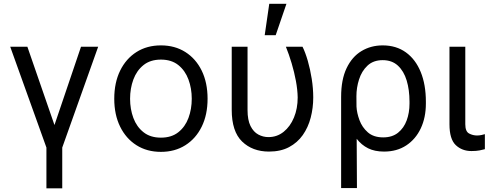

<svg xmlns="http://www.w3.org/2000/svg" viewBox="-20 -793 2593 1017"><path d="M309.7 204.5H225.9V-11.4L34.1 -545.5H125L268.5 -130.7L409.1 -545.5H500L309.7 -11.4Z M832.4 11.4Q758.5 11.4 702.9 -23.8Q647.4 -58.9 616.3 -122.2Q585.2 -185.4 585.2 -269.9Q585.2 -355.1 616.3 -418.7Q647.4 -482.2 702.9 -517.4Q758.5 -552.6 832.4 -552.6Q906.2 -552.6 961.8 -517.4Q1017.4 -482.2 1048.5 -418.7Q1079.5 -355.1 1079.5 -269.9Q1079.5 -185.4 1048.5 -122.2Q1017.4 -58.9 961.8 -23.8Q906.2 11.4 832.4 11.4ZM832.4 -63.9Q888.5 -63.9 924.7 -92.7Q960.9 -121.4 978.3 -168.3Q995.7 -215.2 995.7 -269.9Q995.7 -324.6 978.3 -371.8Q960.9 -419 924.7 -448.2Q888.5 -477.3 832.4 -477.3Q776.3 -477.3 740.1 -448.2Q703.8 -419 686.4 -371.8Q669 -324.6 669 -269.9Q669 -215.2 686.4 -168.3Q703.8 -121.4 740.1 -92.7Q776.3 -63.9 832.4 -63.9Z M1440.3 -606.5H1382.1L1406.2 -772.7H1497.2ZM1404.8 9.9Q1317.5 9.9 1262.4 -43.3Q1207.4 -96.6 1207.4 -211.6V-545.5H1291.2V-210.2Q1291.2 -157 1307 -125.5Q1322.8 -94.1 1348.2 -80.4Q1373.6 -66.8 1402 -66.8Q1447.4 -66.8 1482.4 -94.8Q1517.4 -122.9 1537.1 -170.5Q1556.8 -218 1556.8 -277Q1556.1 -317.5 1547.4 -364.3Q1538.7 -411.2 1524.7 -458.1Q1510.7 -505 1494.3 -545.5H1582.4Q1597.3 -515.6 1610.3 -470.9Q1623.2 -426.1 1631.2 -375.4Q1639.2 -324.6 1639.2 -277Q1639.2 -221.2 1625.7 -169.6Q1612.2 -117.9 1583.8 -77.6Q1555.4 -37.3 1511 -13.7Q1466.6 9.9 1404.8 9.9Z M1870.7 203.1H1786.9V-279.8Q1786.9 -371.4 1815.9 -432Q1844.8 -492.5 1894.7 -522.5Q1944.6 -552.6 2007.1 -552.6Q2078.8 -552.6 2130 -515.6Q2181.1 -478.7 2208.5 -411.6Q2235.8 -344.5 2235.8 -254.3V-244.3Q2235.8 -170.5 2208.8 -113.1Q2181.8 -55.8 2132.1 -22.9Q2082.4 9.9 2014.2 9.9Q1964.8 9.9 1929.7 -7.6Q1894.5 -25.2 1869.3 -57.9ZM2009.9 -65.3Q2057.5 -65.3 2088.4 -90Q2119.3 -114.7 2134.2 -155.4Q2149.1 -196 2149.1 -244.3V-254.3Q2149.1 -316.8 2134.1 -366.7Q2119 -416.5 2087.5 -445.5Q2056.1 -474.4 2007.1 -474.4Q1957.4 -474.4 1926.5 -445.3Q1895.6 -416.2 1881.7 -371.8Q1867.9 -328.5 1867.9 -283.4L1868.3 -228.7Q1870 -194.6 1884.1 -156.6Q1898.1 -118.6 1928.4 -92Q1958.8 -65.3 2009.9 -65.3Z M2477.3 7.1Q2427.2 7.1 2394 -24.5Q2360.8 -56.1 2360.8 -134.9V-545.5H2444.6V-134.9Q2444.6 -96.6 2464.7 -85.9Q2484.7 -75.3 2507.1 -75.3Q2517.8 -75.3 2530.4 -77.8Q2543 -80.3 2548.3 -82.4V-2.8Q2537.6 0.4 2520.2 3.7Q2502.8 7.1 2477.3 7.1Z"/></svg>

Font: Linik Sans
Style: Regular
Weight: 400
Designer: Rasmus Andersson (font), Marc Monis (original base), Kil Hyung-jin (Pretendard portions), Cristiano Sobral (main changes
Foundry: rsms
Version: Version 3.018;May 31, 2022;FontCreator 14.0.0.2814 64-bit; t